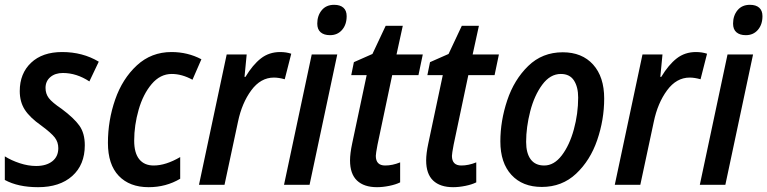

<svg xmlns="http://www.w3.org/2000/svg" viewBox="-20 -767 3185 797"><path d="M0 -20V-118Q27 -101 62 -89.5Q97 -78 130 -78Q172 -78 197 -97.5Q222 -117 222 -152Q222 -177 207.5 -196Q193 -215 151 -246Q104 -279 83 -311.5Q62 -344 62 -389Q62 -462 109 -506.5Q156 -551 238 -551Q323 -551 390 -511L351 -429Q298 -464 241 -464Q209 -464 189 -447Q169 -430 169 -402Q169 -378 182.5 -360Q196 -342 236 -315Q287 -277 309.5 -245.5Q332 -214 332 -164Q332 -83 280 -36.5Q228 10 138 10Q55 10 0 -20Z M428 -174Q428 -267 458 -353.5Q488 -440 548 -495.5Q608 -551 692 -551Q759 -551 816 -521L779 -436Q735 -460 693 -460Q645 -460 609.5 -418Q574 -376 555.5 -311.5Q537 -247 537 -183Q537 -132 558 -106Q579 -80 618 -80Q668 -80 728 -115V-25Q669 10 597 10Q518 10 473 -37Q428 -84 428 -174Z M921 -541H1004L995 -448H999Q1029 -498 1063 -524.5Q1097 -551 1143 -551Q1168 -551 1189 -544L1162 -438Q1137 -445 1117 -445Q1062 -445 1023 -392Q984 -339 968 -262L912 0H806Z M1297 -669Q1297 -702 1315.5 -724.5Q1334 -747 1367 -747Q1392 -747 1405.5 -735Q1419 -723 1419 -700Q1419 -665 1400 -643Q1381 -621 1350 -621Q1325 -621 1311 -633Q1297 -645 1297 -669ZM1274 -541H1380L1265 0H1159Z M1433 -101Q1433 -130 1442 -172L1502 -455H1438L1449 -509L1526 -543L1581 -660H1652L1626 -541H1735L1717 -455H1608L1547 -166Q1540 -129 1540 -120Q1540 -80 1579 -80Q1609 -80 1641 -93V-10Q1623 -1 1596 4.5Q1569 10 1545 10Q1491 10 1462 -17.5Q1433 -45 1433 -101Z M1749 -101Q1749 -130 1758 -172L1818 -455H1754L1765 -509L1842 -543L1897 -660H1968L1942 -541H2051L2033 -455H1924L1863 -166Q1856 -129 1856 -120Q1856 -80 1895 -80Q1925 -80 1957 -93V-10Q1939 -1 1912 4.5Q1885 10 1861 10Q1807 10 1778 -17.5Q1749 -45 1749 -101Z M2057 -180Q2057 -265 2085.5 -350.5Q2114 -436 2172.5 -493Q2231 -550 2316 -550Q2396 -550 2442 -499Q2488 -448 2488 -358Q2488 -270 2459 -185.5Q2430 -101 2371.5 -46Q2313 9 2229 9Q2149 9 2103 -41Q2057 -91 2057 -180ZM2380 -362Q2380 -406 2362.5 -433Q2345 -460 2308 -460Q2264 -460 2231 -415.5Q2198 -371 2181 -305Q2164 -239 2164 -178Q2164 -131 2183 -105.5Q2202 -80 2239 -80Q2280 -80 2312 -122Q2344 -164 2362 -229.5Q2380 -295 2380 -362Z M2647 -541H2730L2721 -448H2725Q2755 -498 2789 -524.5Q2823 -551 2869 -551Q2894 -551 2915 -544L2888 -438Q2863 -445 2843 -445Q2788 -445 2749 -392Q2710 -339 2694 -262L2638 0H2532Z M3023 -669Q3023 -702 3041.5 -724.5Q3060 -747 3093 -747Q3118 -747 3131.5 -735Q3145 -723 3145 -700Q3145 -665 3126 -643Q3107 -621 3076 -621Q3051 -621 3037 -633Q3023 -645 3023 -669ZM3000 -541H3106L2991 0H2885Z"/></svg>

Font: Noto Sans UI NarrowMedium
Style: Italic
Weight: 500
Width: 4
Italic angle: -12°
Designer: Monotype Design Team
Foundry: Monotype Imaging Inc.
Version: Version 1.001